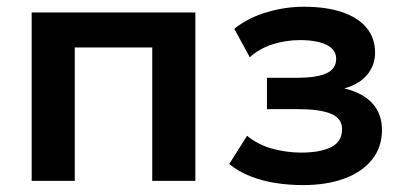

<svg xmlns="http://www.w3.org/2000/svg" viewBox="-20 -537 1196 570"><path d="M74 0V-500H560V0H432V-396H202V0Z M879 12.5Q837 12.5 797.5 6.2Q758 0 723.2 -13.8Q688.5 -27.5 660.5 -50L713.5 -134Q744.5 -108 787 -96Q829.5 -84 874 -84Q931 -84 963.2 -100.2Q995.5 -116.5 995.5 -153.5Q995.5 -186 962.2 -199.5Q929 -213 864.5 -213H772.5V-306H861Q918.5 -306 948.2 -319Q978 -332 978 -362.5Q978 -381 965 -393.2Q952 -405.5 927.8 -411.8Q903.5 -418 871 -418Q828.5 -418 789.5 -405.5Q750.5 -393 721.5 -367L675.5 -451.5Q716 -484 771.2 -500.5Q826.5 -517 882 -517Q948 -517 995.5 -501Q1043 -485 1068.2 -454.5Q1093.5 -424 1093.5 -380.5Q1093.5 -343.5 1070.2 -315.2Q1047 -287 1002 -274.5Q1057 -261.5 1085.5 -230.2Q1114 -199 1114 -151Q1114 -101 1085.2 -64.2Q1056.5 -27.5 1003.8 -7.5Q951 12.5 879 12.5Z"/></svg>

Font: Geologica EX Med
Style: Regular
Weight: 500
Designer: Sindre Bremnes, Frode Helland
Foundry: Monokrom Skriftforlag AS
Version: Version 1.010;gftools[0.9.28]